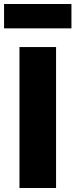

<svg xmlns="http://www.w3.org/2000/svg" viewBox="-39 -943 378 963"><path d="M58.6 -707H242.2V0H58.6ZM319.3 -800.8H-18.6V-922.9H319.3Z"/></svg>

Font: Wanted Sans Black
Style: Regular
Weight: 900
Designer: Original Design by Kil Hyung-jin and Kang Hanbin, Wanted Lab, Inc; Hangeul from Source Han Sans by Jang Soo-young and Ka
Foundry: Wanted Lab, Inc.
Version: Version 1.003